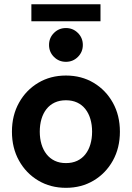

<svg xmlns="http://www.w3.org/2000/svg" viewBox="-20 -878 625 910"><path d="M168.5 -253.9Q168.5 -286.6 176.5 -313.8Q184.6 -341.1 200.3 -361.1Q216.1 -381.1 239.3 -392Q262.5 -402.8 292.5 -402.8Q322.5 -402.8 345.7 -392Q368.9 -381.1 384.6 -361.1Q400.4 -341.1 408.4 -313.8Q416.5 -286.6 416.5 -253.9Q416.5 -221.4 408.4 -194.1Q400.4 -166.7 384.6 -146.7Q368.9 -126.7 345.7 -115.8Q322.5 -105 292.5 -105Q262.5 -105 239.3 -116.1Q216.1 -127.2 200.3 -147.5Q184.6 -167.7 176.5 -194.8Q168.5 -221.9 168.5 -253.9ZM36.6 -253.9Q36.6 -176.8 70.1 -116.7Q103.5 -56.6 161.4 -22.2Q219.2 12.2 292.5 12.2Q366 12.2 423.7 -22.2Q481.4 -56.6 514.9 -116.7Q548.3 -176.8 548.3 -253.9Q548.3 -331.1 514.9 -391.1Q481.4 -451.2 423.7 -485.6Q366 -520 292.5 -520Q219.2 -520 161.4 -485.6Q103.5 -451.2 70.1 -391.1Q36.6 -331.1 36.6 -253.9ZM212.4 -665Q212.4 -631.6 235.7 -608.3Q259 -585 292.5 -585Q325.9 -585 349.2 -608.3Q372.6 -631.6 372.6 -665Q372.6 -698.5 349.2 -721.8Q325.9 -745.1 292.5 -745.1Q259 -745.1 235.7 -721.8Q212.4 -698.5 212.4 -665ZM128.7 -777.3H456.3V-857.9H128.7Z"/></svg>

Font: Giphurs
Style: Regular
Weight: 400
Version: Version 2.010